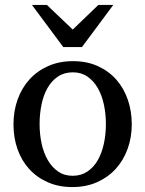

<svg xmlns="http://www.w3.org/2000/svg" viewBox="-20 -740 584 772"><path d="M405.8 -241.2Q405.8 -282.2 397.7 -319.8Q389.6 -357.4 373 -386.2Q356.4 -415 331.5 -432.1Q306.6 -449.2 272.9 -449.2Q238.3 -449.2 212.9 -432.1Q187.5 -415 171.1 -386.2Q154.8 -357.4 147 -319.8Q139.2 -282.2 139.2 -241.2Q139.2 -200.7 147.2 -163.1Q155.3 -125.5 171.9 -96.7Q188.5 -67.9 213.4 -50.5Q238.3 -33.2 272 -33.2Q306.2 -33.2 331.5 -50.3Q356.9 -67.4 373.3 -96.2Q389.6 -125 397.7 -162.6Q405.8 -200.2 405.8 -241.2ZM509.8 -240.2Q509.8 -187 492.9 -140.9Q476.1 -94.7 445.1 -60.8Q414.1 -26.9 369.9 -7.3Q325.7 12.2 271 12.2Q216.3 12.2 172.4 -7.1Q128.4 -26.4 97.7 -60.1Q66.9 -93.8 50.5 -139.9Q34.2 -186 34.2 -240.2Q34.2 -293.5 50.8 -339.8Q67.4 -386.2 98.6 -420.7Q129.9 -455.1 174.1 -474.6Q218.3 -494.1 273.9 -494.1Q329.6 -494.1 373.5 -474.1Q417.5 -454.1 447.8 -419.7Q478 -385.3 493.9 -339.1Q509.8 -293 509.8 -240.2ZM309.6 -550.8H234.4L108.4 -720.2H168.5L272.5 -621.1L375.5 -720.2H435.5Z"/></svg>

Font: Charis SIL
Style: Regular
Weight: 400
Foundry: SIL International
Version: Version 4.112